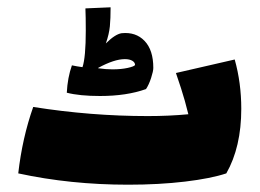

<svg xmlns="http://www.w3.org/2000/svg" viewBox="-20 -500 711 526"><path d="M641 -202Q641 -97 600 -25Q558 -11 487 -2.5Q416 6 331 6Q173 6 30 -25Q41 -122 71 -207Q229 -182 385 -182Q443 -182 496 -187Q487 -224 476 -258Q465 -292 462 -300L623 -337Q641 -273 641 -202ZM400 -314Q400 -305 394 -286.5Q388 -268 380 -256Q327 -237 254 -237Q198 -237 163 -246Q165 -287 177 -321Q191 -318 206 -316Q215 -343 215 -416Q215 -454 214 -477L283 -480Q283 -449 281 -428Q279 -407 270 -381Q295 -406 313 -409Q352 -413 376 -388Q400 -363 400 -314ZM350 -322Q350 -329 342.5 -333.5Q335 -338 322 -338Q293 -338 249 -314V-313Q270 -310 288 -310Q312 -310 330 -314Q348 -318 350 -322Z"/></svg>

Font: Lalezar
Style: Regular
Weight: 400
Designer: Borna Izadpanah
Foundry: Borna Izadpanah
Version: Version 1.004